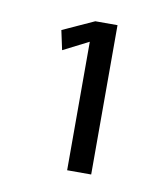

<svg xmlns="http://www.w3.org/2000/svg" viewBox="-49 -722 353 409"><g transform="rotate(10 127.0 -517.5)"><path d="M122 -634 67 -606 58 -648 126 -679H174V-356H122Z"/></g></svg>

Font: Pavanam
Style: Regular
Weight: 400
Designer: Tharique Azeez
Foundry: Tharique Azeez
Version: Version 1.86; ttfautohint (v1.3) -l 8 -r 50 -G 200 -x 14 -D 